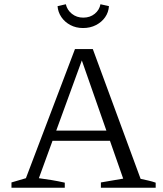

<svg xmlns="http://www.w3.org/2000/svg" viewBox="-20 -884 767 904"><path d="M642 -42Q660 -38 678 -34Q696 -30 713 -24V0H455V-25L560 -43L356 -626H375L163 -45Q194 -41 224 -36Q254 -31 285 -24V0H34V-25L102 -45L333 -653H417ZM205 -221V-269H535V-221ZM371 -752Q338 -752 311.5 -766Q285 -780 269 -803.5Q253 -827 251 -855L290 -864Q296 -837 318.5 -819Q341 -801 372 -801Q404 -801 426 -819Q448 -837 453 -864L493 -855Q491 -826 475 -803Q459 -780 432 -766Q405 -752 371 -752Z"/></svg>

Font: Piazzolla Thin Light
Style: Regular
Weight: 300
Version: Version 2.005